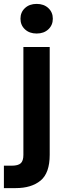

<svg xmlns="http://www.w3.org/2000/svg" viewBox="-49 -745 343 985"><path d="M139 -573Q102 -573 79 -594.5Q56 -616 56 -649Q56 -682 79 -703.5Q102 -725 139 -725Q176 -725 199 -703.5Q222 -682 222 -649Q222 -616 199 -594.5Q176 -573 139 -573ZM-29 220V105H11Q44 105 57.5 92.5Q71 80 71 50V-504H206V49Q206 143 159 181.5Q112 220 32 220Z"/></svg>

Font: DM Sans
Style: Bold
Weight: 700
Designer: Colophon Foundry, Jonny Pinhorn
Foundry: Colophon Foundry
Version: Version 4.004; ttfautohint (v1.8.4.7-5d5b)